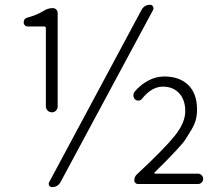

<svg xmlns="http://www.w3.org/2000/svg" viewBox="-20 -762 916 795"><path d="M169.9 -321.3V-644.5Q169.9 -652.3 163.1 -652.3H94.7Q87.9 -652.3 83 -657.2Q78.1 -662.1 78.1 -668.9Q78.1 -685.5 94.7 -689.5Q131.8 -699.2 160.2 -716.8Q178.7 -728.5 198.2 -728.5Q207 -728.5 212.9 -722.7Q218.8 -716.8 218.8 -708V-321.3Q218.8 -311.5 211.9 -304.2Q205.1 -296.9 194.8 -296.9Q184.6 -296.9 177.2 -304.2Q169.9 -311.5 169.9 -321.3ZM195.3 12.7Q187.5 12.7 183.6 5.9Q181.6 2.9 181.6 -1Q181.6 -3.9 183.6 -7.8L566.4 -721.7Q578.1 -742.2 601.6 -742.2Q609.4 -742.2 613.3 -735.4Q617.2 -728.5 614.3 -721.7L230.5 -7.8Q218.8 12.7 195.3 12.7ZM550.8 0Q544.9 0 540.5 -4.4Q536.1 -8.8 536.1 -14.6Q536.1 -30.3 546.9 -40Q660.2 -145.5 703.6 -199.7Q747.1 -253.9 747.1 -301.8Q747.1 -348.6 721.7 -376Q696.3 -403.3 654.3 -403.3Q608.4 -403.3 568.4 -353.5Q563.5 -346.7 555.2 -345.7Q546.9 -344.7 540 -349.6Q532.2 -357.4 532.2 -368.2Q532.2 -375 536.1 -380.9Q560.5 -410.2 592.8 -427.7Q625 -445.3 660.2 -445.3Q722.7 -445.3 759.3 -410.2Q795.9 -375 795.9 -307.6Q795.9 -287.1 791 -267.1Q786.1 -247.1 772 -223.6Q757.8 -200.2 748 -185.1Q738.3 -169.9 710.9 -140.6Q683.6 -111.3 670.4 -98.1Q657.2 -85 620.1 -47.9Q619.1 -46.9 619.6 -44.9Q620.1 -43 622.1 -43H799.8Q808.6 -43 814.9 -36.6Q821.3 -30.3 821.3 -21.5Q821.3 -12.7 814.9 -6.3Q808.6 0 799.8 0Z"/></svg>

Font: Gen Jyuu Gothic Light
Style: Regular
Weight: 200
Designer: [Source Han Sans]
Ryoko NISHIZUKA  (kana & ideographs); Paul D. Hunt (Latin, Greek & Cyrillic); Wenlong ZHANG  (bopomofo
Version: Version 1.002.20150607